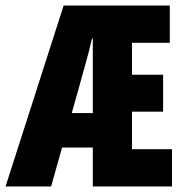

<svg xmlns="http://www.w3.org/2000/svg" viewBox="-24 -671 644 691"><path d="M-4 0 205 -651H587V-517H451V-402H563V-269H451V-134H595V0H310V-532H307Q296 -484 283 -438.5Q270 -393 259 -352L160 0ZM133 -140V-264H370V-140Z"/></svg>

Font: Source Code Pro ExtraBold
Style: Regular
Weight: 800
Monospace: yes
Designer: Paul D. Hunt, Teo Tuominen
Foundry: Adobe Systems Incorporated
Version: Version 1.018;hotconv 1.0.116;makeotfexe 2.5.65601